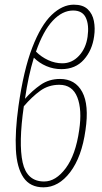

<svg xmlns="http://www.w3.org/2000/svg" viewBox="-20 -792 436 822"><path d="M166 10Q109 10 80.5 -32Q52 -74 48 -151.5Q44 -229 59 -337Q81 -492 118 -588Q155 -684 201 -728Q247 -772 296 -772Q335 -772 355.5 -752.5Q376 -733 382 -702Q388 -671 383 -637Q375 -577 339 -536.5Q303 -496 243 -496Q209 -496 178.5 -509Q148 -522 125 -545Q101 -467 87 -369Q118 -404 154 -429Q190 -454 237 -454Q302 -454 332 -398.5Q362 -343 346 -235Q330 -120 280.5 -55Q231 10 166 10ZM293 -747Q247 -747 206 -703.5Q165 -660 134 -571Q157 -548 186.5 -534.5Q216 -521 247 -521Q288 -521 318 -553Q348 -585 355 -635Q362 -685 347.5 -716Q333 -747 293 -747ZM234 -429Q188 -429 152.5 -403.5Q117 -378 82 -337Q59 -178 77 -96.5Q95 -15 169 -15Q219 -15 261.5 -72Q304 -129 319 -235Q332 -322 311 -375.5Q290 -429 234 -429Z"/></svg>

Font: Noto Serif ExtraCondensed Thin
Style: Italic
Weight: 100
Width: 2
Italic angle: -12°
Designer: Monotype Design Team
Foundry: Monotype Imaging Inc.
Version: Version 2.013